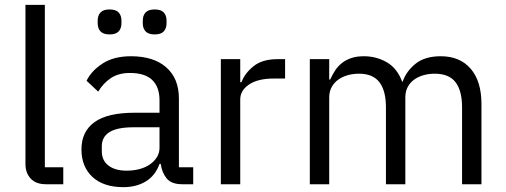

<svg xmlns="http://www.w3.org/2000/svg" viewBox="-20 -760 2086 792"><path d="M170 0Q128 0 106.5 -23.5Q85 -47 85 -83V-740H165V-70H241V0Z M732 0Q687 0 667.5 -24Q648 -48 643 -84H638Q621 -36 582 -12Q543 12 489 12Q407 12 361.5 -30Q316 -72 316 -144Q316 -217 369.5 -256Q423 -295 536 -295H638V-346Q638 -401 608 -430Q578 -459 516 -459Q469 -459 437.5 -438Q406 -417 385 -382L337 -427Q358 -469 404 -498.5Q450 -528 520 -528Q614 -528 666 -482Q718 -436 718 -354V-70H777V0ZM502 -56Q532 -56 557 -63Q582 -70 600 -83Q618 -96 628 -113Q638 -130 638 -150V-235H532Q463 -235 431.5 -215Q400 -195 400 -157V-136Q400 -98 427.5 -77Q455 -56 502 -56ZM432 -618Q406 -618 394.5 -630.5Q383 -643 383 -664V-675Q383 -696 394.5 -708.5Q406 -721 432 -721Q458 -721 469.5 -708.5Q481 -696 481 -675V-664Q481 -643 469.5 -630.5Q458 -618 432 -618ZM618 -618Q592 -618 580.5 -630.5Q569 -643 569 -664V-675Q569 -696 580.5 -708.5Q592 -721 618 -721Q644 -721 655.5 -708.5Q667 -696 667 -675V-664Q667 -643 655.5 -630.5Q644 -618 618 -618Z M891 0V-516H971V-421H976Q990 -458 1026 -487Q1062 -516 1125 -516H1156V-436H1109Q1044 -436 1007.5 -411.5Q971 -387 971 -350V0Z M1258 0V-516H1338V-432H1342Q1351 -452 1362.5 -469.5Q1374 -487 1390.5 -500Q1407 -513 1429 -520.5Q1451 -528 1481 -528Q1532 -528 1575 -503.5Q1618 -479 1639 -423H1641Q1655 -465 1693.5 -496.5Q1732 -528 1798 -528Q1877 -528 1921.5 -476.5Q1966 -425 1966 -331V0H1886V-317Q1886 -386 1859 -421Q1832 -456 1773 -456Q1749 -456 1727.5 -450Q1706 -444 1689 -432Q1672 -420 1662 -401.5Q1652 -383 1652 -358V0H1572V-317Q1572 -386 1545 -421Q1518 -456 1461 -456Q1437 -456 1415 -450Q1393 -444 1376 -432Q1359 -420 1348.5 -401.5Q1338 -383 1338 -358V0Z"/></svg>

Font: IBM Plex Sans Thai Looped
Style: Regular
Weight: 400
Designer: Mike Abbink, Paul van der Laan, Pieter van Rosmalen, Ben Mitchell, Mark Frömberg
Foundry: Bold Monday
Version: Version 1.1